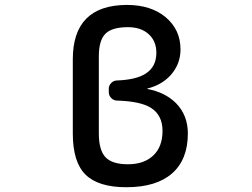

<svg xmlns="http://www.w3.org/2000/svg" viewBox="-20 -784 1040 792"><path d="M501 -11.7Q385.7 -11.7 333 -63.5Q280.3 -115.2 280.3 -233.4V-539.1Q280.3 -762.7 502.9 -763.7Q603.5 -763.7 664.1 -712.4Q724.6 -661.1 724.6 -580.1Q724.6 -519.5 683.6 -473.6Q645.5 -432.6 587.9 -418.9Q587.9 -418.9 587.9 -418Q587.9 -417 587.9 -417Q661.1 -403.3 706.1 -358.4Q754.9 -308.6 754.9 -233.4Q754.9 -126 689.9 -68.8Q625 -11.7 501 -11.7ZM387.7 -551.8V-233.4Q387.7 -165 415 -135.7Q442.4 -106.4 507.8 -106.4Q574.2 -106.4 612.3 -142.6Q650.4 -178.7 650.4 -244.1Q650.4 -309.6 601.6 -339.8Q558.6 -366.2 462.9 -369.1Q449.2 -369.1 439 -379.4Q428.7 -389.6 428.7 -404.3V-418Q428.7 -431.6 439 -441.9Q449.2 -452.1 462.9 -452.1Q542 -455.1 581.1 -480.5Q625 -508.8 625 -566.4Q625 -614.3 593.3 -643.1Q561.5 -671.9 507.8 -671.9Q441.4 -671.9 414.6 -644.5Q387.7 -617.2 387.7 -551.8Z"/></svg>

Font: Gen Jyuu Gothic L Monospace Medium
Style: Regular
Weight: 500
Designer: [Source Han Sans]
Ryoko NISHIZUKA  (kana & ideographs); Paul D. Hunt (Latin, Greek & Cyrillic); Wenlong ZHANG  (bopomofo
Version: Version 1.002.20150607